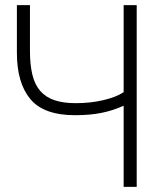

<svg xmlns="http://www.w3.org/2000/svg" viewBox="-20 -730 648 750"><path d="M463 -710H514V0H463V-317Q421 -298 376 -289Q331 -280 273 -280Q151 -280 98.5 -343Q46 -406 46 -524V-710H97V-532Q97 -477 106.5 -438Q116 -399 137.5 -374.5Q159 -350 193 -338.5Q227 -327 276 -327Q334 -327 384.5 -339Q435 -351 463 -370Z"/></svg>

Font: Oxford Sans
Style: Regular
Weight: 300
Designer: Matt McInerney, Pablo Impallari, Rodrigo Fuenzalida
Foundry: Matt McInerney, Pablo Impallari, Rodrigo Fuenzalida
Version: Version 3.000g; ttfautohint (v1.5) -l 8 -r 28 -G 28 -x 14 -D